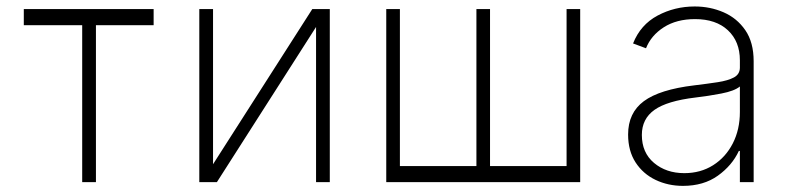

<svg xmlns="http://www.w3.org/2000/svg" viewBox="-20 -574 2486 605"><path d="M55 -494.7V-545.5H464.1V-494.7H282.3V0H239V-494.7Z M651.3 -56.5 964.1 -545.5H1019.2V0H975.9V-489L663.4 0H608V-545.5H651.3Z M1197.1 -545.5H1240.1V-50.8H1481.2V-545.5H1524.1V-50.8H1765.3V-545.5H1808.2V0H1197.1Z M2132.1 11.7Q2085.2 11.7 2045.8 -7.1Q2006.4 -25.9 1982.8 -62.1Q1959.2 -98.4 1959.2 -150.2Q1959.2 -218.4 2008.7 -255.1Q2058.2 -291.9 2167.3 -305Q2208.8 -310 2241.5 -315Q2274.1 -320 2292.8 -330.1Q2311.4 -340.2 2311.4 -361.2V-383.9Q2311.4 -443.2 2273.8 -478.5Q2236.2 -513.8 2170.1 -513.8Q2111.9 -513.8 2071.7 -488.1Q2031.6 -462.4 2015.6 -421.9L1974.8 -437.1Q1998.2 -496.1 2052 -524.9Q2105.8 -553.6 2169 -553.6Q2217.7 -553.6 2259.9 -535.3Q2302.2 -517 2328.5 -478.9Q2354.8 -440.7 2354.8 -381V0H2311.4V-98.4H2308.2Q2286.9 -52.6 2242 -20.4Q2197.1 11.7 2132.1 11.7ZM2136.4 -28.4Q2187.5 -28.4 2227.1 -53.4Q2266.7 -78.5 2289.1 -122.2Q2311.4 -165.8 2311.4 -221.2V-301.5Q2294.4 -287.3 2253 -279.3Q2211.6 -271.3 2171.5 -266.7Q2082 -256 2042.3 -227.8Q2002.5 -199.6 2002.5 -148.8Q2002.5 -93 2040.8 -60.7Q2079.2 -28.4 2136.4 -28.4Z"/></svg>

Font: Inter Extra Light BETA
Style: Regular
Weight: 200
Designer: Rasmus Andersson
Foundry: rsms
Version: Version 3.011;git-f93a4a705